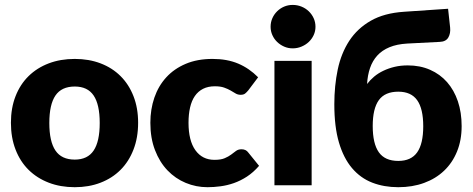

<svg xmlns="http://www.w3.org/2000/svg" viewBox="-20 -772 1970 800"><path d="M291.5 -526.5Q350.5 -526.5 399 -508Q447.5 -489.5 482.2 -455Q517 -420.5 536.2 -371.2Q555.5 -322 555.5 -260.5Q555.5 -198.5 536.2 -148.8Q517 -99 482.2 -64.2Q447.5 -29.5 399 -10.8Q350.5 8 291.5 8Q232 8 183.2 -10.8Q134.5 -29.5 99.2 -64.2Q64 -99 44.8 -148.8Q25.5 -198.5 25.5 -260.5Q25.5 -322 44.8 -371.2Q64 -420.5 99.2 -455Q134.5 -489.5 183.2 -508Q232 -526.5 291.5 -526.5ZM291.5 -107Q345 -107 370.2 -144.8Q395.5 -182.5 395.5 -259.5Q395.5 -336.5 370.2 -374Q345 -411.5 291.5 -411.5Q236.5 -411.5 211 -374Q185.5 -336.5 185.5 -259.5Q185.5 -182.5 211 -144.8Q236.5 -107 291.5 -107Z M1014.5 -395.5Q1007.5 -387 1001 -382Q994.5 -377 982.5 -377Q971 -377 961.8 -382.5Q952.5 -388 941 -394.8Q929.5 -401.5 914 -407Q898.5 -412.5 875.5 -412.5Q847 -412.5 826.2 -402Q805.5 -391.5 792 -372Q778.5 -352.5 772 -324.2Q765.5 -296 765.5 -260.5Q765.5 -186 794.2 -146Q823 -106 873.5 -106Q900.5 -106 916.2 -112.8Q932 -119.5 943 -127.8Q954 -136 963.2 -143Q972.5 -150 986.5 -150Q1005 -150 1014.5 -136.5L1059.5 -81Q1035.5 -53.5 1009 -36.2Q982.5 -19 954.8 -9.2Q927 0.5 899 4.2Q871 8 844.5 8Q797 8 753.8 -10Q710.5 -28 677.8 -62.2Q645 -96.5 625.8 -146.5Q606.5 -196.5 606.5 -260.5Q606.5 -316.5 623.2 -365.2Q640 -414 672.8 -449.8Q705.5 -485.5 753.8 -506Q802 -526.5 865.5 -526.5Q926.5 -526.5 972.5 -507Q1018.5 -487.5 1055.5 -450Z M1278.5 -518.5V0H1123.5V-518.5ZM1294.5 -660.5Q1294.5 -642 1287 -625.8Q1279.5 -609.5 1266.5 -597.2Q1253.5 -585 1236.2 -577.8Q1219 -570.5 1199.5 -570.5Q1180.5 -570.5 1164 -577.8Q1147.5 -585 1134.8 -597.2Q1122 -609.5 1114.8 -625.8Q1107.5 -642 1107.5 -660.5Q1107.5 -679.5 1114.8 -696Q1122 -712.5 1134.8 -725Q1147.5 -737.5 1164 -744.5Q1180.5 -751.5 1199.5 -751.5Q1219 -751.5 1236.2 -744.5Q1253.5 -737.5 1266.5 -725Q1279.5 -712.5 1287 -696Q1294.5 -679.5 1294.5 -660.5Z M1639.5 -101.5Q1693 -101.5 1718.2 -137.2Q1743.5 -173 1743.5 -246Q1743.5 -319 1718.2 -354.5Q1693 -390 1639.5 -390Q1584 -390 1558.5 -354.8Q1533 -319.5 1533 -247Q1533 -173.5 1558.5 -137.5Q1584 -101.5 1639.5 -101.5ZM1676.5 -590.5Q1633.5 -588 1602.8 -575.2Q1572 -562.5 1552 -540.5Q1532 -518.5 1521.8 -488.5Q1511.5 -458.5 1509.5 -422Q1522 -438.5 1539 -452.8Q1556 -467 1577.5 -477.2Q1599 -487.5 1624.2 -493.5Q1649.5 -499.5 1679 -499.5Q1730.5 -499.5 1772 -481.2Q1813.5 -463 1842.8 -429.8Q1872 -396.5 1887.8 -350Q1903.5 -303.5 1903.5 -246.5Q1903.5 -187.5 1884.2 -140.5Q1865 -93.5 1830.2 -60.5Q1795.5 -27.5 1747 -9.8Q1698.5 8 1639.5 8Q1580 8 1531 -11Q1482 -30 1446.8 -71.5Q1411.5 -113 1392.2 -178.5Q1373 -244 1373 -337.5Q1373 -414.5 1387.2 -482.2Q1401.5 -550 1435.2 -601.8Q1469 -653.5 1524.8 -685.5Q1580.5 -717.5 1663.5 -723L1847 -735.5L1855.5 -657.5Q1858 -633 1848 -615.8Q1838 -598.5 1812.5 -597.5Z"/></svg>

Font: Lato ExtraBold
Style: Regular
Weight: 800
Designer: Lukasz Dziedzic with Adam Twardoch and Botio Nikoltchev
Foundry: tyPoland Lukasz Dziedzic
Version: Version 2.015; 2015-08-06; http://www.latofonts.com/